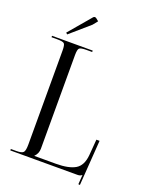

<svg xmlns="http://www.w3.org/2000/svg" viewBox="-171 -971 845 1105"><g transform="rotate(20 251.5 -419.0)"><path d="M96.7 -739.3 87.9 -747.1 203.1 -882.8Q207 -887.7 212.9 -887.7Q217.8 -887.7 222.7 -883.8L238.3 -871.1L214.8 -841.8ZM17.6 0V-8.8H51.8Q85.9 -8.8 94.7 -20Q103.5 -31.2 103.5 -67.4V-642.6Q103.5 -677.7 95.2 -685.5Q86.9 -693.4 51.8 -693.4H17.6V-702.1H266.6V-693.4H232.4Q197.3 -693.4 188.5 -685.5Q179.7 -677.7 179.7 -642.6V-69.3Q179.7 -40 158.2 -18.6V-17.6H290Q368.2 -17.6 408.2 -41Q448.2 -64.5 454.1 -129.9L461.9 -227.5H481.4L461.9 49.8L452.1 48.8L456.1 -8.8H455.1Q446.3 0 428.7 0Z"/></g></svg>

Font: FoglihtenNo07
Style: Regular
Weight: 500
Designer: gluk (gluksza@wp.pl)
Foundry: gluk (gluksza@wp.pl)
Version: Version 0.871